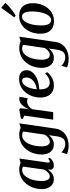

<svg xmlns="http://www.w3.org/2000/svg" viewBox="969 -1851 1133 3111"><g transform="rotate(-90 1535.5 -295.5)"><path d="M457.5 -94Q454.5 -73 460.2 -64.8Q466 -56.5 476 -56.5Q485 -56.5 495.8 -62.5Q506.5 -68.5 521 -82L534 -55.5Q527 -45.5 509.8 -29.8Q492.5 -14 466.8 -1.8Q441 10.5 408.5 10.5Q376 10.5 358.2 -7.2Q340.5 -25 341.5 -57L346 -88.5Q331 -64.5 308.5 -41.8Q286 -19 256.2 -4.2Q226.5 10.5 190 10.5Q138 10.5 101.5 -14.8Q65 -40 46 -84.8Q27 -129.5 27 -187.5Q27 -240.5 40.8 -292.8Q54.5 -345 81.2 -391.2Q108 -437.5 147 -473.5Q186 -509.5 237.2 -529.8Q288.5 -550 350.5 -550Q377.5 -550 405.2 -543.8Q433 -537.5 454.5 -529L522.5 -548.5ZM391.5 -486Q382.5 -494 369.8 -498.5Q357 -503 340.5 -503Q302 -503 272.5 -484Q243 -465 221.2 -432.2Q199.5 -399.5 185.5 -358.5Q171.5 -317.5 164.8 -273.2Q158 -229 158 -187Q158 -142.5 167.5 -113Q177 -83.5 193.5 -69.2Q210 -55 231.5 -55Q249.5 -55 265.8 -63Q282 -71 296.5 -84.5Q311 -98 323 -115Q335 -132 343.5 -150.5Z M1008 32.5Q1000 92 973 133.8Q946 175.5 907.2 201.2Q868.5 227 823.2 238.8Q778 250.5 732.5 250.5Q705.5 250.5 678.5 246.8Q651.5 243 629.2 236.5Q607 230 594 222L623 131Q633 145.5 654 160.2Q675 175 702 185.2Q729 195.5 755.5 195.5Q792.5 195.5 818 182.5Q843.5 169.5 859.2 140Q875 110.5 882 61.5L901 -72.5Q886.5 -51.5 864.8 -32.5Q843 -13.5 814.8 -1.5Q786.5 10.5 752 10.5Q699 10.5 662.2 -14.5Q625.5 -39.5 606.5 -84.8Q587.5 -130 587.5 -190.5Q587.5 -243 600.8 -295Q614 -347 640.5 -392.8Q667 -438.5 706 -474Q745 -509.5 796.2 -529.8Q847.5 -550 910.5 -550Q942 -550 971 -543.5Q1000 -537 1021 -528L1092.5 -549ZM960.5 -484Q951 -493 936.2 -498Q921.5 -503 902.5 -503Q862.5 -503 832 -483.2Q801.5 -463.5 780 -430Q758.5 -396.5 745 -355.2Q731.5 -314 725.2 -270.8Q719 -227.5 719 -188Q719 -154.5 724.5 -129.5Q730 -104.5 740.2 -88Q750.5 -71.5 764.5 -63.2Q778.5 -55 796 -55Q820 -55 842.2 -67.5Q864.5 -80 882.2 -100Q900 -120 910 -141.5Z M1152 0 1217 -468 1163.5 -492.5 1169 -523.5 1315.5 -549.5 1337 -535.5 1329 -446.5 1321.5 -389.5Q1331 -417.5 1347 -446Q1363 -474.5 1384.5 -498Q1406 -521.5 1432.5 -535.8Q1459 -550 1489 -550Q1501.5 -550 1510.5 -547.5Q1519.5 -545 1524 -542L1496.5 -409Q1492.5 -413 1478.8 -418Q1465 -423 1446 -423Q1427.5 -423 1409.5 -416.5Q1391.5 -410 1375 -399Q1358.5 -388 1344.8 -373Q1331 -358 1321.5 -341L1274 0Z M1921.5 -97Q1907.5 -76.5 1877.8 -51.2Q1848 -26 1805 -7.5Q1762 11 1708 11Q1655 11 1617.2 -7Q1579.5 -25 1556 -55.8Q1532.5 -86.5 1521.5 -125.2Q1510.5 -164 1510.5 -205Q1511 -277.5 1533.5 -340.5Q1556 -403.5 1596.2 -451Q1636.5 -498.5 1691 -525.5Q1745.5 -552.5 1809.5 -552.5Q1859 -552.5 1890.8 -537.5Q1922.5 -522.5 1937.8 -496.2Q1953 -470 1953.5 -437Q1954 -391.5 1933.5 -357Q1913 -322.5 1879 -298Q1845 -273.5 1804 -257.8Q1763 -242 1721 -234.5Q1679 -227 1643.5 -226Q1642 -191.5 1647 -161Q1652 -130.5 1664.5 -107Q1677 -83.5 1698 -70Q1719 -56.5 1748.5 -56.5Q1780.5 -56.5 1808 -66.8Q1835.5 -77 1858.8 -94.5Q1882 -112 1900.5 -132.5ZM1783 -504Q1751.5 -504 1727 -482Q1702.5 -460 1685.2 -424.8Q1668 -389.5 1657.8 -348Q1647.5 -306.5 1644.5 -267Q1670 -269 1697 -277.5Q1724 -286 1748.8 -300.8Q1773.5 -315.5 1793.2 -335.5Q1813 -355.5 1824.2 -380.8Q1835.5 -406 1835 -435.5Q1834.5 -470.5 1821 -487.2Q1807.5 -504 1783 -504Z M2412 32.5Q2404 92 2377 133.8Q2350 175.5 2311.2 201.2Q2272.5 227 2227.2 238.8Q2182 250.5 2136.5 250.5Q2109.5 250.5 2082.5 246.8Q2055.5 243 2033.2 236.5Q2011 230 1998 222L2027 131Q2037 145.5 2058 160.2Q2079 175 2106 185.2Q2133 195.5 2159.5 195.5Q2196.5 195.5 2222 182.5Q2247.5 169.5 2263.2 140Q2279 110.5 2286 61.5L2305 -72.5Q2290.5 -51.5 2268.8 -32.5Q2247 -13.5 2218.8 -1.5Q2190.5 10.5 2156 10.5Q2103 10.5 2066.2 -14.5Q2029.5 -39.5 2010.5 -84.8Q1991.5 -130 1991.5 -190.5Q1991.5 -243 2004.8 -295Q2018 -347 2044.5 -392.8Q2071 -438.5 2110 -474Q2149 -509.5 2200.2 -529.8Q2251.5 -550 2314.5 -550Q2346 -550 2375 -543.5Q2404 -537 2425 -528L2496.5 -549ZM2364.5 -484Q2355 -493 2340.2 -498Q2325.5 -503 2306.5 -503Q2266.5 -503 2236 -483.2Q2205.5 -463.5 2184 -430Q2162.5 -396.5 2149 -355.2Q2135.5 -314 2129.2 -270.8Q2123 -227.5 2123 -188Q2123 -154.5 2128.5 -129.5Q2134 -104.5 2144.2 -88Q2154.5 -71.5 2168.5 -63.2Q2182.5 -55 2200 -55Q2224 -55 2246.2 -67.5Q2268.5 -80 2286.2 -100Q2304 -120 2314 -141.5Z M2834 -551.5Q2901 -551.5 2946.5 -525.5Q2992 -499.5 3015.2 -450.2Q3038.5 -401 3039 -331Q3039 -263.5 3019.5 -201.8Q3000 -140 2962.5 -91.8Q2925 -43.5 2871 -15.5Q2817 12.5 2749 12.5Q2682.5 12.5 2637 -13.5Q2591.5 -39.5 2568.2 -88.8Q2545 -138 2545 -206.5Q2544.5 -275.5 2564.2 -337.5Q2584 -399.5 2621.5 -447.8Q2659 -496 2712.8 -523.8Q2766.5 -551.5 2834 -551.5ZM2820.5 -505Q2790.5 -505 2767.5 -486Q2744.5 -467 2727.5 -434.5Q2710.5 -402 2699.5 -362Q2688.5 -322 2683.5 -279.8Q2678.5 -237.5 2678.5 -198.5Q2678.5 -142 2688.5 -105.5Q2698.5 -69 2717.8 -51.2Q2737 -33.5 2764 -33.5Q2794 -33.5 2817 -52.8Q2840 -72 2856.8 -104.2Q2873.5 -136.5 2884.2 -176.5Q2895 -216.5 2900.2 -259Q2905.5 -301.5 2905.5 -340Q2905 -396 2896 -432.5Q2887 -469 2868.5 -487Q2850 -505 2820.5 -505ZM2810 -630.5 2964.5 -842.5 3044.5 -775Q3036 -763 3018 -745.5Q3000 -728 2976.8 -708Q2953.5 -688 2928.2 -668.8Q2903 -649.5 2879.2 -633.5Q2855.5 -617.5 2837 -608Z"/></g></svg>

Font: Merriweather 60pt SemiBold
Style: Italic
Weight: 600
Italic angle: -7.8°
Version: Version 2.101